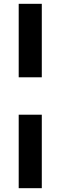

<svg xmlns="http://www.w3.org/2000/svg" viewBox="-20 -817 317 1006"><path d="M78 -797H199V-412H78ZM78 -216H199V169H78Z"/></svg>

Font: Post Grotesk Bold
Style: Bold
Weight: 700
Version: Version 1.0